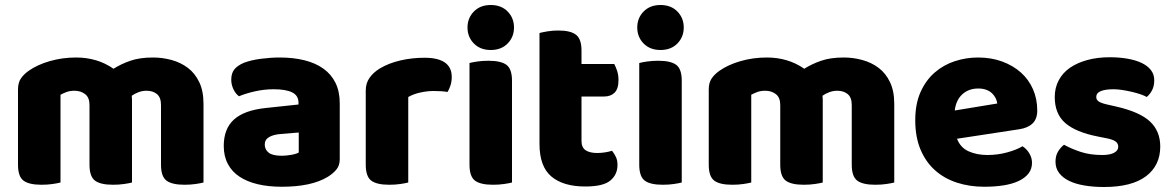

<svg xmlns="http://www.w3.org/2000/svg" viewBox="-20 -731 4691 768"><path d="M794 -1Q783 2 762.5 5Q742 8 718 8Q668 8 646 -8.5Q624 -25 624 -72V-311Q624 -341 608 -354.5Q592 -368 566 -368Q549 -368 533.5 -362Q518 -356 507 -348Q507 -344 507.5 -340.5Q508 -337 508 -334V-1Q497 2 476.5 5Q456 8 432 8Q382 8 360 -8.5Q338 -25 338 -72V-311Q338 -341 320.5 -354.5Q303 -368 278 -368Q259 -368 245 -362.5Q231 -357 222 -352V-1Q211 2 190.5 5Q170 8 146 8Q96 8 74 -8.5Q52 -25 52 -72V-373Q52 -400 63.5 -417Q75 -434 95 -448Q129 -472 179 -486.5Q229 -501 285 -501Q326 -501 363.5 -490Q401 -479 434 -456Q464 -475 501.5 -488Q539 -501 592 -501Q630 -501 666.5 -491Q703 -481 731.5 -459.5Q760 -438 777 -402.5Q794 -367 794 -316Z M1175 -121V-201L1103 -195Q1075 -193 1057 -183Q1039 -173 1039 -153Q1039 -133 1054.5 -120.5Q1070 -108 1107 -108Q1124 -108 1144.5 -111.5Q1165 -115 1175 -121ZM1339 -318V-94Q1339 -68 1324.5 -51.5Q1310 -35 1290 -23Q1225 16 1107 16Q1054 16 1011.5 6Q969 -4 938.5 -24Q908 -44 891.5 -75Q875 -106 875 -147Q875 -216 916 -253Q957 -290 1043 -299L1174 -313V-320Q1174 -349 1148.5 -361.5Q1123 -374 1075 -374Q1038 -374 1001.5 -366Q965 -358 936 -346Q923 -355 914 -373.5Q905 -392 905 -412Q905 -438 917.5 -453.5Q930 -469 956 -480Q985 -491 1024.5 -496Q1064 -501 1099 -501Q1153 -501 1197.5 -490Q1242 -479 1273.5 -456.5Q1305 -434 1322 -399.5Q1339 -365 1339 -318Z M1613 -1Q1602 2 1581.5 5Q1561 8 1537 8Q1487 8 1465 -8.5Q1443 -25 1443 -72V-369Q1443 -398 1458 -419.5Q1473 -441 1499 -457Q1534 -478 1580.5 -489Q1627 -500 1678 -500Q1787 -500 1787 -423Q1787 -405 1782 -389.5Q1777 -374 1770 -363Q1751 -367 1715 -367Q1689 -367 1661.5 -361Q1634 -355 1613 -343Z M1858 -479Q1869 -482 1889.5 -485Q1910 -488 1934 -488Q1984 -488 2006 -471.5Q2028 -455 2028 -408V-1Q2017 2 1996.5 5Q1976 8 1952 8Q1902 8 1880 -8.5Q1858 -25 1858 -72ZM1943 -711Q1985 -711 2010.5 -685Q2036 -659 2036 -621Q2036 -583 2010.5 -557Q1985 -531 1943 -531Q1901 -531 1875.5 -557Q1850 -583 1850 -621Q1850 -659 1875.5 -685Q1901 -711 1943 -711Z M2138 -155V-599Q2149 -602 2169.5 -605.5Q2190 -609 2213 -609Q2262 -609 2284 -592Q2306 -575 2306 -529V-475H2437Q2443 -464 2448.5 -447.5Q2454 -431 2454 -411Q2454 -376 2438.5 -360.5Q2423 -345 2397 -345H2306V-167Q2306 -141 2322.5 -130Q2339 -119 2369 -119Q2384 -119 2400 -121.5Q2416 -124 2428 -128Q2437 -117 2443.5 -103.5Q2450 -90 2450 -71Q2450 -33 2421.5 -9Q2393 15 2321 15Q2233 15 2185.5 -25Q2138 -65 2138 -155Z M2537 -479Q2548 -482 2568.5 -485Q2589 -488 2613 -488Q2663 -488 2685 -471.5Q2707 -455 2707 -408V-1Q2696 2 2675.5 5Q2655 8 2631 8Q2581 8 2559 -8.5Q2537 -25 2537 -72ZM2622 -711Q2664 -711 2689.5 -685Q2715 -659 2715 -621Q2715 -583 2689.5 -557Q2664 -531 2622 -531Q2580 -531 2554.5 -557Q2529 -583 2529 -621Q2529 -659 2554.5 -685Q2580 -711 2622 -711Z M3557 -1Q3546 2 3525.5 5Q3505 8 3481 8Q3431 8 3409 -8.5Q3387 -25 3387 -72V-311Q3387 -341 3371 -354.5Q3355 -368 3329 -368Q3312 -368 3296.5 -362Q3281 -356 3270 -348Q3270 -344 3270.5 -340.5Q3271 -337 3271 -334V-1Q3260 2 3239.5 5Q3219 8 3195 8Q3145 8 3123 -8.5Q3101 -25 3101 -72V-311Q3101 -341 3083.5 -354.5Q3066 -368 3041 -368Q3022 -368 3008 -362.5Q2994 -357 2985 -352V-1Q2974 2 2953.5 5Q2933 8 2909 8Q2859 8 2837 -8.5Q2815 -25 2815 -72V-373Q2815 -400 2826.5 -417Q2838 -434 2858 -448Q2892 -472 2942 -486.5Q2992 -501 3048 -501Q3089 -501 3126.5 -490Q3164 -479 3197 -456Q3227 -475 3264.5 -488Q3302 -501 3355 -501Q3393 -501 3429.5 -491Q3466 -481 3494.5 -459.5Q3523 -438 3540 -402.5Q3557 -367 3557 -316Z M3808 -176Q3822 -140 3855 -125.5Q3888 -111 3929 -111Q3971 -111 4009 -121.5Q4047 -132 4070 -146Q4086 -136 4097 -118Q4108 -100 4108 -80Q4108 -55 4094 -37Q4080 -19 4054.5 -7Q4029 5 3994 10.5Q3959 16 3917 16Q3858 16 3807.5 -0.5Q3757 -17 3720 -50Q3683 -83 3662 -133Q3641 -183 3641 -250Q3641 -316 3662.5 -363.5Q3684 -411 3719.5 -441.5Q3755 -472 3800 -486.5Q3845 -501 3892 -501Q3945 -501 3988.5 -485Q4032 -469 4063.5 -441Q4095 -413 4112 -374Q4129 -335 4129 -289Q4129 -255 4110 -237Q4091 -219 4057 -214ZM3799 -289 3969 -317Q3968 -327 3963 -337.5Q3958 -348 3949 -357Q3940 -366 3926 -371.5Q3912 -377 3893 -377Q3855 -377 3829.5 -354Q3804 -331 3799 -289Z M4396 17Q4354 17 4318 11Q4282 5 4256.5 -7.5Q4231 -20 4216.5 -39Q4202 -58 4202 -84Q4202 -108 4212 -124.5Q4222 -141 4236 -152Q4265 -136 4302.5 -123.5Q4340 -111 4389 -111Q4420 -111 4436.5 -120Q4453 -129 4453 -144Q4453 -158 4441 -166Q4429 -174 4401 -179L4371 -185Q4284 -202 4241.5 -238.5Q4199 -275 4199 -343Q4199 -380 4215 -410Q4231 -440 4260 -460Q4289 -480 4329.5 -491Q4370 -502 4419 -502Q4456 -502 4488.5 -496.5Q4521 -491 4545 -480Q4569 -469 4583 -451.5Q4597 -434 4597 -410Q4597 -387 4588.5 -370.5Q4580 -354 4567 -343Q4559 -348 4543 -353.5Q4527 -359 4508 -363.5Q4489 -368 4469.5 -371Q4450 -374 4434 -374Q4401 -374 4383 -366.5Q4365 -359 4365 -343Q4365 -332 4375 -325Q4385 -318 4413 -312L4444 -305Q4540 -283 4580.5 -244.5Q4621 -206 4621 -145Q4621 -69 4564 -26Q4507 17 4396 17Z"/></svg>

Font: Baloo 2 Latin ExtraBold
Style: Regular
Weight: 400
Designer: Sarang Kulkarni and Ek Type
Foundry: Ek Type
Version: Version 1.001